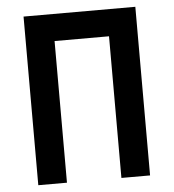

<svg xmlns="http://www.w3.org/2000/svg" viewBox="-51 -747 718 794"><g transform="rotate(-5 308.0 -350.0)"><path d="M76 0V-700H540V0H421V-588H195V0Z"/></g></svg>

Font: Overpass Mono
Style: Bold
Weight: 700
Monospace: yes
Designer: Delve Withrington, Dave Bailey
Foundry: Delve Fonts LLC
Version: Version 4.000